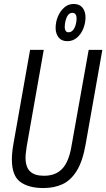

<svg xmlns="http://www.w3.org/2000/svg" viewBox="-20 -938 537 970"><path d="M199 12Q125 12 82.5 -19Q40 -50 40 -133Q40 -150 42 -170Q44 -190 48 -212L132 -686H201L115 -199Q113 -183 111 -168.5Q109 -154 109 -142Q109 -94 132 -72Q155 -50 202 -50Q261 -50 294.5 -85.5Q328 -121 341 -199L428 -686H497L413 -211Q398 -124 368 -75.5Q338 -27 296 -7.5Q254 12 199 12ZM320 -730Q291 -730 276 -749Q261 -768 261 -797Q261 -827 272.5 -854.5Q284 -882 304.5 -900Q325 -918 352 -918Q382 -918 397 -899Q412 -880 412 -850Q412 -822 401 -794Q390 -766 369 -748Q348 -730 320 -730ZM326 -775Q340 -775 349 -786Q358 -797 362.5 -813.5Q367 -830 367 -845Q367 -857 362 -865Q357 -873 345 -873Q332 -873 323.5 -861.5Q315 -850 311 -833Q307 -816 307 -801Q307 -790 311.5 -782.5Q316 -775 326 -775Z"/></svg>

Font: Archivo ExtraCondensed Light
Style: Italic
Weight: 300
Width: 2
Italic angle: -10°
Designer: Hector Gatti
Foundry: Omnibus-Type
Version: Version 2.001